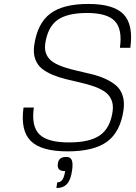

<svg xmlns="http://www.w3.org/2000/svg" viewBox="-20 -740 684 964"><path d="M207 -520Q202.6 -487.8 214.4 -464.1Q226.1 -440.4 249.5 -426.3Q272.9 -412.1 304.4 -401.9Q335.9 -391.6 371.3 -383.8Q406.7 -376 441.9 -367.2Q477.1 -358.4 508.1 -344.5Q539.1 -330.6 562 -311.5Q585 -292.5 595.5 -260.7Q606 -229 600.1 -187Q584.5 -78.1 518.1 -29.1Q451.7 20 319.3 20Q187 20 134.5 -32.2Q82 -84.5 98.1 -200.2H149.9Q136.7 -106.4 177.5 -65.7Q218.3 -24.9 325.7 -24.9Q431.6 -24.9 482.7 -61.3Q533.7 -97.7 545.4 -180.2Q550.3 -214.8 538.8 -240.2Q527.3 -265.6 503.9 -281Q480.5 -296.4 449 -307.1Q417.5 -317.9 382.1 -325.9Q346.7 -334 311.5 -342.5Q276.4 -351.1 245.1 -364Q213.9 -377 190.9 -395Q168 -413.1 157 -443.1Q146 -473.1 151.9 -513.2Q167.5 -622.1 231.7 -671.1Q295.9 -720.2 423.3 -720.2Q550.8 -720.2 600.6 -668Q650.4 -615.7 634.3 -500H582Q595.2 -593.3 556.6 -634Q518.1 -674.8 417 -674.8Q316.4 -674.8 267.6 -638.9Q218.8 -603 207 -520ZM341.8 116.2Q335.4 162.6 316.7 183.3Q297.9 204.1 263.2 204.1L267.1 175.8Q283.7 175.8 293.2 162.4Q302.7 148.9 307.1 119.1Q285.2 119.1 276.4 110.1Q267.6 101.1 270.5 81.1Q272.9 64 283.2 55.9Q293.5 47.9 313.5 47.9Q333.5 47.9 340.3 64Q347.2 80.1 341.8 116.2Z"/></svg>

Font: Fivo Sans Light
Style: Regular
Weight: 300
Designer: Alexander Slobzheninov
Foundry: Alexander Slobzheninov
Version: 1.0